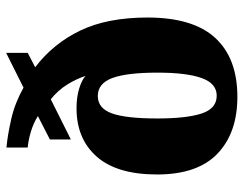

<svg xmlns="http://www.w3.org/2000/svg" viewBox="-106 -696 812 641"><g transform="rotate(-90 300.5 -376.0)"><path d="M297 10Q177 10 107.5 -56.5Q38 -123 38 -258Q38 -392 97.5 -459.5Q157 -527 259 -527Q297 -527 325.5 -518Q354 -509 367 -497Q357 -528 338 -558.5Q319 -589 289 -613L155 -546V-616L233 -656Q209 -671 180.5 -679.5Q152 -688 128 -690V-761Q170 -757 223 -745Q276 -733 328 -704L444 -762V-690L396 -665Q475 -605 518.5 -514.5Q562 -424 562 -290Q562 -138 494 -64Q426 10 297 10ZM301 -59Q342 -59 360 -109.5Q378 -160 378 -257Q378 -359 360 -407.5Q342 -456 300 -456Q259 -456 242 -409Q225 -362 225 -257Q225 -160 241.5 -109.5Q258 -59 301 -59Z"/></g></svg>

Font: Noto Serif Thai SemiCondensed Black
Style: Regular
Weight: 900
Width: 4
Designer: Monotype Design Team
Foundry: Monotype Imaging Inc.
Version: Version 2.002; ttfautohint (v1.8.4.7-5d5b)